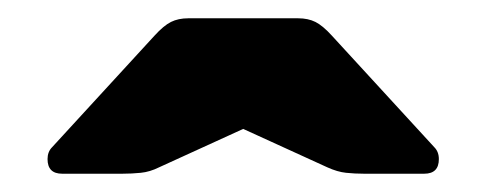

<svg xmlns="http://www.w3.org/2000/svg" viewBox="-20 -785 532 210"><path d="M48 -595Q32 -595 32 -611Q32 -619 37 -624L149 -746Q159 -757 167 -761Q175 -765 186 -765H306Q317 -765 325 -761Q333 -757 343 -746L455 -624Q460 -619 460 -611Q460 -595 444 -595H378Q368 -595 358.5 -596Q349 -597 338 -602L246 -644L154 -602Q144 -597 134 -596Q124 -595 114 -595Z"/></svg>

Font: Rubik Black
Style: Regular
Weight: 900
Designer: Hubert and Fischer
Foundry: Hubert and Fischer
Version: Version 2.300;gftools[0.9.30]